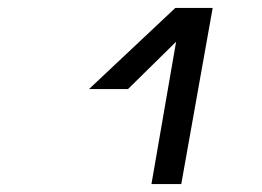

<svg xmlns="http://www.w3.org/2000/svg" viewBox="-20 -770 658 483"><path d="M361 -307 423 -665 302 -546H204L421 -750H515L436 -307Z"/></svg>

Font: Hermit LightItalic
Style: Regular
Weight: 300
Italic angle: -10°
Designer: Pablo Caro
Version: Version 2.000;PS 002.000;hotconv 1.0.88;makeotf.lib2.5.64775